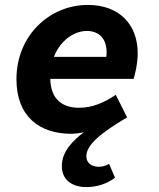

<svg xmlns="http://www.w3.org/2000/svg" viewBox="-20 -528 640 775"><path d="M328.8 227.2C374 227.2 414.4 212 444.2 189.4L420.4 133.5C404.4 142.3 393 145.1 377.6 145.1C351.6 145.1 328.5 130.9 328.5 102.9C328.5 56.8 386.7 8.6 493 -54.2L447.4 -145.2C401.7 -115 355.5 -93 298.7 -93C235.2 -93 183 -124.2 183 -213.5C183 -340.8 266.5 -403.1 330.2 -403.1C379.1 -403.1 410.4 -372.7 410.4 -316.2C410.4 -303.3 407.7 -289.5 404.4 -277.7L443.6 -298.4H163.7L148.7 -209.6H519.2C524.9 -226.2 535.8 -271.9 535.8 -313.2C535.8 -428.4 462.6 -508.1 334.2 -508.1C182.2 -508.1 46.4 -386.7 46.4 -208.1C46.4 -57.7 139.7 12 267.1 12C282.5 12 303.6 9.4 317.8 6.3C276.5 37.7 229.6 82.2 229.6 142.2C229.6 199.1 271.8 227.2 328.8 227.2Z"/></svg>

Font: Source Code Variable
Style: Italic
Weight: 400
Italic angle: -11°
Monospace: yes
Designer: Paul D. Hunt, Teo Tuominen
Foundry: Adobe Systems Incorporated
Version: Version 1.005;PS 1.0;hotconv 16.6.54;makeotf.lib2.5.65590